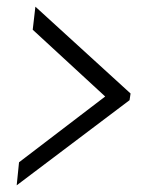

<svg xmlns="http://www.w3.org/2000/svg" viewBox="-20 -569 438 575"><path d="M368 -269 30 -14 37 -83 295 -280 78 -480 86 -549 371 -289Z"/></svg>

Font: Zilla Slab
Style: Italic
Weight: 400
Italic angle: -6°
Designer: Typotheque.com
Foundry: Typotheque type foundry
Version: Version 1.1; 2017; ttfautohint (v1.6)